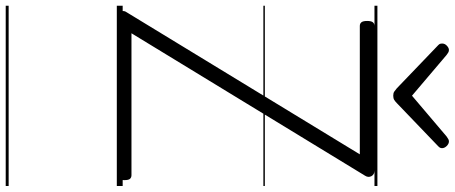

<svg xmlns="http://www.w3.org/2000/svg" viewBox="-468 -704 1552 655"><g transform="rotate(90 307.5 -377.0)"><path d="M39 0Q31 0 25.5 -5Q20 -10 18.5 -18Q17 -26 22 -33L507 -829H69Q61 -829 56.5 -834.5Q52 -840 52 -854Q52 -868 56.5 -873.5Q61 -879 69 -879H562Q576 -879 581.5 -868.5Q587 -858 580 -847L94 -50H578Q586 -50 590.5 -45Q595 -40 595 -26Q595 -12 590.5 -6Q586 0 578 0ZM463 -1133Q471 -1133 478.5 -1125.5Q486 -1118 486 -1109Q486 -1107 485 -1104Q484 -1101 480 -1097L332 -955Q327 -950 321.5 -946.5Q316 -943 307 -943Q298 -943 293 -946.5Q288 -950 282 -955L134 -1097Q130 -1101 129.5 -1104.5Q129 -1108 129 -1110Q129 -1119 136.5 -1126Q144 -1133 151 -1133Q156 -1133 160 -1130.5Q164 -1128 168 -1125L307 -1007L446 -1125Q451 -1128 454.5 -1130.5Q458 -1133 463 -1133ZM0 369H615V379H0ZM0 -20H615V0H0ZM0 -505H615V-500H0ZM0 -889H615V-879H0Z"/></g></svg>

Font: Playwrite HR Lijeva Guides
Style: Regular
Weight: 400
Designer: Veronika Burian, José Scaglione
Foundry: TypeTogether
Version: Version 1.003